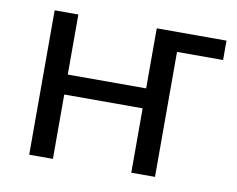

<svg xmlns="http://www.w3.org/2000/svg" viewBox="-64 -619 866 702"><g transform="rotate(10 369.0 -268.0)"><path d="M85 0V-536H173V-313H464V-536H723V-464H552V0H464V-239H173V0Z"/></g></svg>

Font: Noto Sans IKEA
Style: Regular
Weight: 400
Designer: Monotype Design Team
Foundry: Monotype Imaging Inc.
Version: Version 2.001